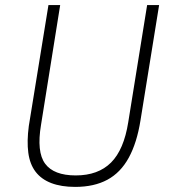

<svg xmlns="http://www.w3.org/2000/svg" viewBox="-20 -725 666 753"><path d="M275 8Q220 8 181 -7Q142 -22 119.5 -51.5Q97 -81 91 -126Q85 -171 93 -231L170 -705H216L141 -236Q123 -129 157 -83Q191 -37 277 -37Q365 -37 415.5 -87.5Q466 -138 483 -246L557 -705H604L531 -253Q517 -165 485 -106.5Q453 -48 401 -20Q349 8 275 8Z"/></svg>

Font: Nunito Sans 7pt Condensed ExtraLight
Style: Italic
Weight: 250
Width: 3
Italic angle: -9°
Designer: Vernon Adams
Foundry: Vernon Adams
Version: Version 3.101;gftools[0.9.27]